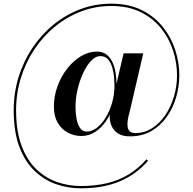

<svg xmlns="http://www.w3.org/2000/svg" viewBox="-20 -810 1050 1044"><path d="M419 214Q350.5 214 285.5 191.5Q220.5 169 168.2 119.2Q116 69.5 85.2 -12Q54.5 -93.5 54.5 -211Q54.5 -305 81.2 -391.2Q108 -477.5 156.8 -550Q205.5 -622.5 271.8 -676.5Q338 -730.5 417.5 -760.2Q497 -790 585 -790Q680 -790 749.8 -755.5Q819.5 -721 865 -664Q910.5 -607 932.8 -538.2Q955 -469.5 955 -401Q955 -340.5 937.8 -281.5Q920.5 -222.5 886.5 -174.2Q852.5 -126 802.5 -97.2Q752.5 -68.5 687 -68.5Q650 -68.5 626.8 -81.5Q603.5 -94.5 591.5 -115.8Q579.5 -137 577.2 -162Q575 -187 580 -210L652 -520H759L686.5 -208.5Q685 -201.5 681 -187Q677 -172.5 674.5 -155.5Q672 -138.5 673.8 -122.5Q675.5 -106.5 685.2 -96.5Q695 -86.5 716 -86.5Q765.5 -86.5 806.8 -112.8Q848 -139 878.5 -183.8Q909 -228.5 925.8 -284.8Q942.5 -341 942.5 -401Q942.5 -468 921.2 -534.5Q900 -601 856 -656Q812 -711 744.5 -744.2Q677 -777.5 584.5 -777.5Q499.5 -777.5 422 -748.2Q344.5 -719 279.8 -666.2Q215 -613.5 167.5 -542.5Q120 -471.5 93.8 -387.2Q67.5 -303 67.5 -211Q67.5 -96.5 97.2 -17.5Q127 61.5 177.2 109.8Q227.5 158 290.2 179.8Q353 201.5 419 201.5Q499.5 201.5 564.5 185.5Q629.5 169.5 681.8 137.2Q734 105 776.5 56L785 64Q722 137.5 631.8 175.8Q541.5 214 419 214ZM423 -70.5Q383 -70.5 348.8 -88.8Q314.5 -107 293.8 -142.5Q273 -178 273 -230Q273 -286.5 292.2 -339.8Q311.5 -393 344.5 -435.8Q377.5 -478.5 419.5 -504Q461.5 -529.5 506.5 -529.5Q538.5 -529.5 559.2 -513.2Q580 -497 592 -470.8Q604 -444.5 608.8 -413.2Q613.5 -382 613.5 -351Q613.5 -295 599 -244.2Q584.5 -193.5 558.2 -154.2Q532 -115 497.5 -92.8Q463 -70.5 423 -70.5ZM452 -94.5Q479.5 -94.5 506.2 -114.8Q533 -135 554.8 -170.5Q576.5 -206 589.5 -251.2Q602.5 -296.5 602.5 -345.5Q602.5 -361.5 600.5 -387.8Q598.5 -414 591 -441Q583.5 -468 568 -486.5Q552.5 -505 525 -505Q500 -505 475.8 -479.8Q451.5 -454.5 432.2 -413.2Q413 -372 401.8 -323.5Q390.5 -275 390.5 -228.5Q390.5 -195 396.2 -164.2Q402 -133.5 415.2 -114Q428.5 -94.5 452 -94.5Z"/></svg>

Font: Bodoni Moda 18pt Medium
Style: Regular
Weight: 500
Designer: Owen Earl
Foundry: indestructible type
Version: Version 2.004